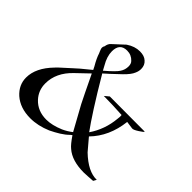

<svg xmlns="http://www.w3.org/2000/svg" viewBox="-164 -855 1039 1039"><g transform="rotate(45 355.0 -335.5)"><path d="M602 4Q511 4 463 -38Q453 -46 441.5 -60Q430 -74 415 -96L406 -89Q387 -70 362 -54.5Q337 -39 308 -25Q247 1 189 1Q111 1 62 -42Q17 -83 17 -139Q17 -213 88 -286Q92 -291 97 -295.5Q102 -300 106 -304L160 -353Q168 -361 189 -379Q210 -397 245 -425L236 -443Q213 -482 204 -511L200 -520Q197 -527 195 -533Q193 -539 193 -544Q193 -552 198 -559Q201 -581 214 -592L267 -641Q269 -643 271.5 -645.5Q274 -648 277 -650Q314 -675 353 -675Q387 -675 405 -658Q425 -641 425 -612Q425 -594 417 -577Q408 -554 375 -522L322 -472Q315 -466 308 -459.5Q301 -453 293 -446Q352 -346 396 -277.5Q440 -209 468 -171Q492 -206 506.5 -246.5Q521 -287 525 -332Q528 -351 526 -361Q491 -363 456 -364.5Q421 -366 385 -366L410 -387L677 -386Q678 -386 678 -385Q678 -381 653 -365Q627 -348 617 -350Q598 -353 574 -356Q560 -233 483 -154Q494 -141 508 -124.5Q522 -108 539 -88Q614 -16 679 -18L669 0Q650 1 633 2.5Q616 4 602 4ZM285 -459Q313 -483 330 -500Q347 -517 353 -527Q367 -548 367 -574Q367 -594 356 -605Q334 -629 301 -629Q245 -629 245 -568Q245 -529 271 -485ZM255 -55Q299 -55 353 -78Q380 -90 406 -110L330 -248Q320 -267 301 -306.5Q282 -346 253 -406L183 -339Q113 -272 113 -190Q113 -137 148 -99Q189 -55 255 -55Z"/></g></svg>

Font: Luxurious Roman
Style: Regular
Weight: 400
Designer: Robert E. Leuschke
Foundry: Robert E. Leuschke
Version: Version 1.010; ttfautohint (v1.8.3)